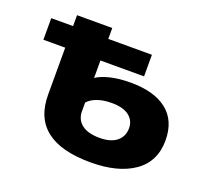

<svg xmlns="http://www.w3.org/2000/svg" viewBox="-101 -658 853 794"><g transform="rotate(20 326.0 -261.5)"><path d="M631 -176Q631 -83 561 -34Q491 15 370 15Q110 15 110 -188V-395H14V-490H110V-538H265V-490H457V-395H265V-318Q286 -333 325 -342.5Q364 -352 415 -352Q518 -352 574.5 -307.5Q631 -263 631 -176ZM472 -172Q472 -206 446 -226Q420 -246 370 -246Q334 -246 307 -236.5Q280 -227 265 -210V-172Q265 -135 292 -114Q319 -93 371 -93Q420 -93 446 -114.5Q472 -136 472 -172Z"/></g></svg>

Font: Montserrat Alternates
Style: Bold
Weight: 700
Designer: Julieta Ulanovsky
Foundry: Julieta Ulanovsky
Version: Version 7.200